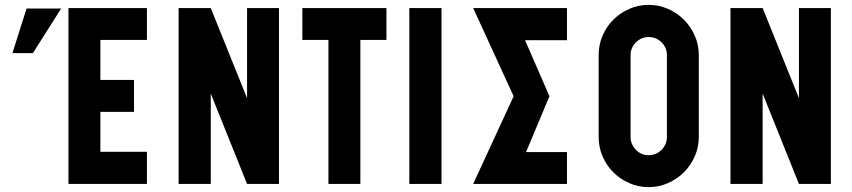

<svg xmlns="http://www.w3.org/2000/svg" viewBox="-20 -755 3495 788"><path d="M261 0V-722H583V-591H392V-427H530V-296H392V-132H583V0ZM89 -720H231L115 -537H31Z M713 -722H845L994 -352V-722H1125V0H994L845 -371V0H713Z M1459 -591V0H1328V-591H1221V-722H1566V-591Z M1660 0V-722H1792V0Z M2088 -360 1922 -722H2307V-590H2135L2235 -360L2139 -131H2307V0H1922Z M2642 -735Q2684 -735 2721.5 -718.5Q2759 -702 2787 -674Q2815 -646 2831.5 -608.5Q2848 -571 2848 -529V-193Q2848 -151 2831.5 -113.5Q2815 -76 2787 -48Q2759 -20 2721.5 -3.5Q2684 13 2642 13Q2600 13 2562.5 -3.5Q2525 -20 2497 -48Q2469 -76 2453 -113.5Q2437 -151 2437 -193V-529Q2437 -571 2453 -608.5Q2469 -646 2497 -674Q2525 -702 2562.5 -718.5Q2600 -735 2642 -735ZM2717 -529Q2717 -560 2695 -581.5Q2673 -603 2642 -603Q2612 -603 2590 -581Q2568 -559 2568 -529V-193Q2568 -163 2589.5 -140.5Q2611 -118 2642 -118Q2673 -118 2695 -140Q2717 -162 2717 -193Z M2978 -722H3110L3259 -352V-722H3390V0H3259L3110 -371V0H2978Z"/></svg>

Font: PostBus
Style: Regular
Weight: 400
Designer: Peter Wiegel
Version: Version 1.001